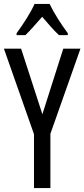

<svg xmlns="http://www.w3.org/2000/svg" viewBox="-20 -963 432 983"><path d="M234 -943H157C138 -900 101 -842 65 -793V-783H110C134 -806 165 -842 196 -877C226 -842 254 -809 282 -783H327V-793C294 -837 255 -898 234 -943ZM197 -378 88 -714H0L154 -276V0H238V-278L392 -714H304Z"/></svg>

Font: Noto Sans UI Condensed
Style: Regular
Weight: 400
Width: 3
Designer: Monotype Design Team
Foundry: Monotype Imaging Inc.
Version: Version 1.901